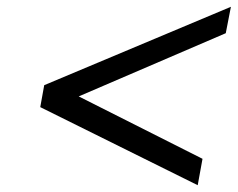

<svg xmlns="http://www.w3.org/2000/svg" viewBox="-20 -585 703 568"><path d="M99.1 -268.1 110.8 -333 663.1 -564.9 647.9 -486.8 212.9 -299.8 579.1 -115.2 564.9 -37.1Z"/></svg>

Font: Involve
Style: Italic
Weight: 400
Italic angle: -10.5°
Designer: Stefan Peev
Foundry: Context Ltd.
Version: Version 1.001